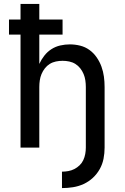

<svg xmlns="http://www.w3.org/2000/svg" viewBox="-20 -755 640 982"><path d="M297 207V123Q313 123 329.5 120Q346 117 360.5 109.5Q375 102 387 90.5Q399 79 406 64Q413 49 416 32.5Q419 16 419 0V-310Q419 -327 416.5 -344Q414 -361 407.5 -376.5Q401 -392 390.5 -405.5Q380 -419 365.5 -428Q351 -437 334 -440.5Q317 -444 300 -444Q283 -444 266 -440.5Q249 -437 234.5 -428Q220 -419 209.5 -405.5Q199 -392 192.5 -376.5Q186 -361 183.5 -344Q181 -327 181 -310V0H85V-578H26V-655H85V-735H181V-655H300V-578H181V-428Q191 -450 206.5 -470Q222 -490 243 -503.5Q264 -517 288.5 -522.5Q313 -528 337 -528Q364 -528 390 -521.5Q416 -515 437.5 -499.5Q459 -484 474.5 -461.5Q490 -439 499 -414Q508 -389 511.5 -363Q515 -337 515 -310V0Q515 29 509.5 57Q504 85 490 110Q476 135 455 154.5Q434 174 408 186Q382 198 353.5 202.5Q325 207 297 207Z"/></svg>

Font: Zed Mono Medium Extended
Style: Regular
Weight: 500
Width: 7
Monospace: yes
Designer: Belleve Invis
Foundry: Belleve Invis
Version: Version 1.0.0; ttfautohint (v1.8.4)